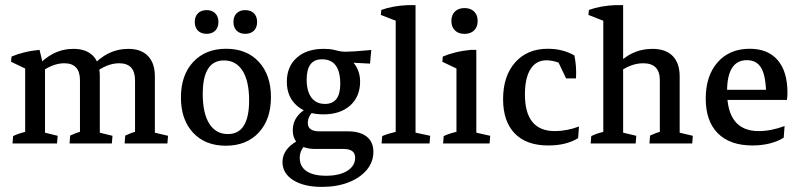

<svg xmlns="http://www.w3.org/2000/svg" viewBox="-20 -565 3149 756"><path d="M511.7 -2.9V-249Q511.7 -315.9 448.7 -315.9Q400.9 -315.9 348.1 -274.9L338.4 -299.3Q400.9 -372.6 485.8 -372.6Q535.6 -372.6 562.7 -344.5Q589.8 -316.4 589.8 -264.2V-2.9ZM29.3 0 31.7 -29.3Q45.9 -36.1 60.1 -40.5Q74.2 -44.9 88.4 -48.3L79.1 -12.2V-79.1H157.2V-12.2L149.4 -44.4L207 -30.3L204.6 0ZM79.1 -2.9V-329.1L157.2 -308.6V-2.9ZM253.9 0 256.3 -31.2Q266.6 -36.1 278.3 -40.5Q290 -44.9 304.2 -48.3L294.9 -12.2V-79.1H373V-12.2L365.2 -44.4L422.9 -30.3L420.4 0ZM294.9 -2.9V-249Q294.9 -315.9 232.9 -315.9Q184.6 -315.9 132.8 -274.9L123 -299.3Q185.1 -372.6 269.5 -372.6Q318.8 -372.6 345.9 -345.5Q373 -318.4 373 -266.1V-2.9ZM79.1 -248.5V-311L90.8 -289.6L23.4 -321.8L25.4 -342.3Q46.9 -351.6 75.2 -358.6Q103.5 -365.7 135.7 -368.7L154.3 -291ZM470.7 0 473.1 -31.2Q483.4 -36.1 495.1 -40.5Q506.8 -44.9 521 -48.3L511.7 -12.2V-79.1H589.8V-12.2L582 -44.4L641.6 -30.3L639.2 0Z M869.1 8.8Q788.1 8.8 740.2 -42.5Q692.4 -93.8 692.4 -181.2Q692.4 -269 740.7 -321Q789.1 -373 870.6 -373Q951.7 -373 999.3 -321.3Q1046.9 -269.5 1046.9 -182.6Q1046.9 -94.7 998.8 -43Q950.7 8.8 869.1 8.8ZM877.4 -37.1Q960.9 -37.1 960.9 -169.4Q960.9 -245.6 935.1 -286.4Q909.2 -327.1 861.8 -327.1Q778.3 -327.1 778.3 -194.8Q778.3 -118.7 804.2 -77.9Q830.1 -37.1 877.4 -37.1ZM793.5 -431.8Q771.9 -431.8 759.4 -444.3Q746.9 -456.9 746.9 -478.5Q746.9 -500 759.4 -512.6Q771.9 -525.2 793.5 -525.2Q815 -525.2 827.5 -512.6Q840 -500 840 -478.5Q840 -456.9 827.5 -444.3Q815 -431.8 793.5 -431.8ZM945.8 -431.8Q924.3 -431.8 911.7 -444.3Q899.2 -456.9 899.2 -478.5Q899.2 -500 911.7 -512.6Q924.3 -525.2 945.8 -525.2Q967.3 -525.2 979.9 -512.6Q992.4 -500 992.4 -478.5Q992.4 -456.9 979.9 -444.3Q967.3 -431.8 945.8 -431.8Z M1253.4 -114.7Q1187.5 -114.7 1148.4 -149.4Q1109.4 -184.1 1109.4 -243.2Q1109.4 -302.7 1148.4 -337.6Q1187.5 -372.6 1254.4 -372.6Q1293 -372.6 1325.4 -356Q1357.9 -339.4 1377.9 -310.3Q1397.9 -281.2 1397.9 -244.1Q1397.9 -184.6 1358.9 -149.7Q1319.8 -114.7 1253.4 -114.7ZM1259.8 -155.8Q1319.8 -155.8 1319.8 -234.9Q1319.8 -331.5 1247.6 -331.5Q1187.5 -331.5 1187.5 -252Q1187.5 -205.6 1206.3 -180.7Q1225.1 -155.8 1259.8 -155.8ZM1437 -314.5 1325.2 -320.3 1254.4 -372.6Q1277.3 -372.6 1290 -369.9Q1302.7 -367.2 1313.5 -364.3Q1324.2 -361.3 1341.3 -361.3Q1353.5 -361.3 1379.6 -363Q1405.8 -364.7 1441.9 -368.2ZM1247.6 170.9Q1176.8 170.9 1134.5 144.3Q1092.3 117.7 1092.3 72.8Q1092.3 17.6 1163.1 -17.1L1190.4 -1.5Q1160.2 22.5 1160.2 56.6Q1160.2 90.8 1187 108.9Q1213.9 127 1263.7 127Q1316.4 127 1347.4 107.7Q1378.4 88.4 1378.4 55.7Q1378.4 21.5 1332.5 21.5H1221.2Q1178.7 21.5 1155.8 2.4Q1132.8 -16.6 1132.8 -52.7Q1132.8 -111.3 1198.2 -144L1228 -139.2Q1191.9 -112.3 1191.9 -81.1Q1191.9 -47.9 1237.8 -47.9H1349.1Q1397.9 -47.9 1424.1 -26.9Q1450.2 -5.9 1450.2 32.7Q1450.2 72.8 1424.1 104Q1397.9 135.3 1352.3 153.1Q1306.6 170.9 1247.6 170.9Z M1538.1 -2.9V-504.9L1616.2 -490.7V-2.9ZM1482.4 0 1484.9 -29.3Q1498 -34.7 1513.4 -39.3Q1528.8 -43.9 1547.4 -48.3L1538.1 -12.2V-79.1H1616.2V-12.2L1608.4 -44.4L1673.8 -30.3L1671.4 0ZM1538.1 -436.5V-497.6L1545.4 -480.5L1479.5 -506.3L1481.4 -525.9Q1527.3 -542.5 1586.9 -544.9H1616.2V-460.9Z M1777.3 -2.9V-329.6L1855.5 -338.9V-2.9ZM1777.3 -248.5V-311L1789.1 -289.6L1721.7 -321.8L1723.6 -342.3Q1745.1 -351.6 1773.4 -358.6Q1801.8 -365.7 1834 -368.7H1855.5V-291ZM1724.6 0 1727.1 -29.3Q1739.7 -35.2 1754.6 -39.8Q1769.5 -44.4 1787.1 -48.3L1777.3 -12.2V-79.1H1855.5V-12.2L1847.2 -44.4L1910.2 -30.3L1907.7 0ZM1809.1 -431.6Q1785.2 -431.6 1771.2 -445.3Q1757.3 -459 1757.3 -482.4Q1757.3 -505.9 1771.2 -519.5Q1785.2 -533.2 1809.1 -533.2Q1833 -533.2 1846.9 -519.5Q1860.8 -505.9 1860.8 -482.4Q1860.8 -459 1846.9 -445.3Q1833 -431.6 1809.1 -431.6Z M2138.7 7.8Q2052.7 7.8 2006.8 -39.6Q1960.9 -86.9 1960.9 -174.8Q1960.9 -265.6 2008.5 -319.3Q2056.2 -373 2136.7 -373Q2195.8 -373 2241.7 -346.7Q2245.6 -328.1 2247.6 -304.9Q2249.5 -281.7 2248 -256.3H2209L2168.9 -340.3L2210.9 -303.7Q2192.4 -314.9 2170.9 -321.3Q2149.4 -327.6 2131.3 -327.6Q2090.8 -327.6 2068.8 -292.7Q2046.9 -257.8 2046.9 -192.9Q2046.9 -48.8 2164.6 -48.8Q2211.4 -48.8 2259.8 -66.9L2256.3 -21Q2209.5 7.8 2138.7 7.8Z M2355.5 -2.9V-504.9L2433.6 -490.7V-2.9ZM2578.1 -2.9V-249Q2578.1 -315.9 2512.7 -315.9Q2460.9 -315.9 2409.2 -274.9L2399.4 -299.3Q2461.4 -372.6 2549.3 -372.6Q2601.1 -372.6 2628.7 -344.5Q2656.2 -316.4 2656.2 -264.2V-2.9ZM2305.7 0 2308.1 -29.3Q2322.3 -36.1 2336.4 -40.5Q2350.6 -44.9 2364.7 -48.3L2355.5 -12.2V-79.1H2433.6V-12.2L2425.8 -44.4L2485.4 -30.3L2482.9 0ZM2537.1 0 2539.6 -31.2Q2549.8 -36.1 2561.5 -40.5Q2573.2 -44.9 2587.4 -48.3L2578.1 -12.2V-79.1H2656.2V-12.2L2648.4 -44.4L2708 -30.3L2705.6 0ZM2355.5 -436.5V-497.6L2362.8 -480.5L2296.9 -506.3L2298.8 -525.9Q2344.7 -542.5 2404.3 -544.9H2433.6V-460.9Z M2942.9 7.8Q2854.5 7.8 2806.6 -40Q2758.8 -87.9 2758.8 -176.8Q2758.8 -266.6 2805.7 -319.8Q2852.5 -373 2932.1 -373Q3003.4 -373 3042 -328.4Q3080.6 -283.7 3080.6 -200.2Q3080.6 -192.9 3080.1 -185.5Q3079.6 -178.2 3078.6 -171.4L2996.6 -187Q2996.6 -261.7 2978.8 -294.9Q2960.9 -328.1 2920.9 -328.1Q2842.8 -328.1 2842.8 -204.6Q2842.8 -48.8 2967.3 -48.8Q3016.1 -48.8 3069.3 -68.8L3065.9 -22.9Q3043 -8.3 3011 -0.2Q2979 7.8 2942.9 7.8ZM2790.5 -171.4V-211.4H3070.8L3078.6 -171.4Z"/></svg>

Font: Markazi Text
Style: Regular
Weight: 400
Designer: Borna Izadpanah (Arabic designer), Fiona Ross (Arabic design director) and Florian Runge (Latin designer)
Foundry: Borna Izadpanah and Florian Runge
Version: Version 1.000